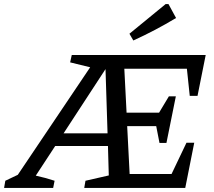

<svg xmlns="http://www.w3.org/2000/svg" viewBox="-65 -919 1047 939"><path d="M-45 0 -39 -35 22 -64 376 -590 278 -614 286 -650H941L901 -450H863L849 -583H543L554 -368H713L761 -448H795L749 -220H715L699 -302H557L569 -68H774L847 -221H885L841 0H347L353 -35L467 -61L463 -205H205L110 -60Q156 -50 202 -35L195 0ZM246 -267H461L451 -581ZM587 -721 568 -754 745 -899H759L796 -831Q695 -770 587 -721Z"/></svg>

Font: Piazzolla Medium
Style: Italic
Weight: 500
Italic angle: -11.3°
Designer: Juan Pablo del Peral
Foundry: Huerta Tipografica
Version: Version 1.330